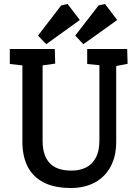

<svg xmlns="http://www.w3.org/2000/svg" viewBox="-20 -936 690 960"><path d="M334 4Q252 4 198 -24Q144 -52 118 -103.5Q92 -155 92 -226V-609L29 -616V-691H254L256 -618L193 -609V-232Q193 -159 228 -121Q263 -83 337 -83Q378 -83 409 -98Q440 -113 458.5 -146.5Q477 -180 477 -233V-610L416 -616V-691H616L618 -617L561 -606V-226Q561 -155 533 -103Q505 -51 454 -23.5Q403 4 334 4ZM211 -715 170 -758 286 -909 318 -916 379 -836ZM397 -715 356 -758 473 -909 505 -916 566 -836Z"/></svg>

Font: Kreon Light
Style: Regular
Weight: 400
Version: Version 2.002